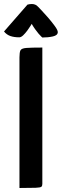

<svg xmlns="http://www.w3.org/2000/svg" viewBox="-67 -937 308 957"><path d="M30 0V-651Q30 -676 35 -686Q40 -696 64 -698Q88 -700 144 -700V-20Q144 -10 139 -6Q134 -2 110.5 -1Q87 0 30 0ZM144 -750Q144 -750 138.5 -755Q133 -760 125 -769.5Q117 -779 108 -791.5Q99 -804 91 -818Q91 -818 85 -808Q79 -798 69 -784.5Q59 -771 48.5 -761Q38 -751 29 -751Q3 -751 -15.5 -757.5Q-34 -764 -47 -780L70 -914Q81 -917 92 -917Q100 -917 108 -914Q116 -911 123 -903Q123 -903 138 -887.5Q153 -872 172 -850Q191 -828 206 -807.5Q221 -787 221 -777Q221 -761 197 -755.5Q173 -750 144 -750Z"/></svg>

Font: Yanone Kaffeesatz ExtraLight
Style: Bold
Weight: 700
Version: Version 2.003